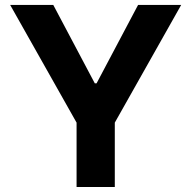

<svg xmlns="http://www.w3.org/2000/svg" viewBox="-20 -747 764 767"><path d="M285.9 -257.1V0H438.6V-257.1L703.8 -727.3H531.6L365.8 -414.1H358.7L192.8 -727.3H20.6Z"/></svg>

Font: Inter-Hewn
Style: Bold
Weight: 700
Designer: Rasmus Andersson
Foundry: rsms
Version: Version 3.012;git-f93a4a705